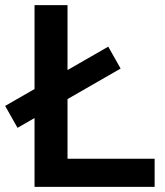

<svg xmlns="http://www.w3.org/2000/svg" viewBox="-57 -725 639 745"><path d="M77 0V-705H205V-109H543V0ZM11 -229 -37 -314 363 -544 411 -459Z"/></svg>

Font: Nunito Sans 12pt ExtraLight
Style: Regular
Weight: 200
Designer: Vernon Adams
Foundry: Vernon Adams
Version: Version 3.101;gftools[0.9.27]